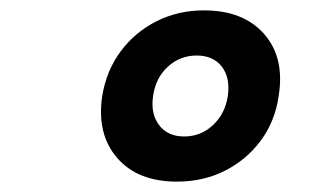

<svg xmlns="http://www.w3.org/2000/svg" viewBox="-20 -760 640 370"><path d="M321 -410Q245 -410 205.5 -456Q166 -502 177 -575Q185 -624 212.5 -661Q240 -698 281.5 -719Q323 -740 373 -740Q449 -740 489 -694.5Q529 -649 517 -575Q510 -526 482.5 -489Q455 -452 413.5 -431Q372 -410 321 -410ZM335 -497Q367 -497 390.5 -519Q414 -541 419 -575Q424 -610 407.5 -631.5Q391 -653 359 -653Q327 -653 303.5 -631.5Q280 -610 275 -575Q270 -541 286.5 -519Q303 -497 335 -497Z"/></svg>

Font: JetBrains Mono NL ExtraBold
Style: Italic
Weight: 800
Italic angle: -9°
Monospace: yes
Designer: Philipp Nurullin, Konstantin Bulenkov
Foundry: JetBrains
Version: Version 2.305; ttfautohint (v1.8.4.7-5d5b)